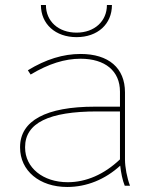

<svg xmlns="http://www.w3.org/2000/svg" viewBox="-20 -740 613 765"><path d="M143 -720C143 -644 201 -592 285 -592C369 -592 426 -644 426 -720H406C406 -656 357 -610 285 -610C213 -610 163 -655 163 -720ZM248 5C325 5 399 -25 459 -80C462 -52 468 -22 477 0H498C486 -31 478 -75 478 -104V-372C478 -469 413 -525 301 -525C232 -525 163 -504 91 -460L102 -443C174 -486 238 -506 301 -506C399 -506 458 -457 458 -375V-315H358C163 -315 60 -259 60 -154V-152C60 -60 137 5 248 5ZM250 -14C151 -14 80 -72 80 -152V-154C80 -250 175 -296 367 -296H458V-105C395 -45 323 -14 250 -14Z"/></svg>

Font: Fixel Display Thin
Style: Regular
Weight: 100
Designer: AlfaBravo + MacPaw
Foundry: Kyrylo Tkachov, Marchela Mozhyna, Serhii Makarenko, Maria Weinstein, Zakhar Kryvoshyya
Version: Version 1.211